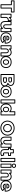

<svg xmlns="http://www.w3.org/2000/svg" viewBox="4652 -5538 883 10299"><g transform="rotate(90 5093.5 -388.5)"><path d="M-36.1 -557.1V-701.2Q-36.1 -711.9 -28.3 -719Q-20.5 -726.1 -11.2 -726.1H586.9Q597.7 -726.1 604.7 -718.3Q611.8 -710.4 611.8 -701.2V-557.1Q611.8 -546.4 604 -539.3Q596.2 -532.2 586.9 -532.2H400.9V0Q400.9 10.7 393.1 17.8Q385.3 24.9 376 24.9H198.2Q187.5 24.9 180.2 17.1Q172.9 9.3 172.9 0V-532.2H-11.2Q-22 -532.2 -29.1 -540Q-36.1 -547.9 -36.1 -557.1ZM14.2 -582H198.2Q207.5 -582 215.3 -575Q223.1 -567.9 223.1 -557.1V-24.9H351.1V-557.1Q351.1 -566.4 358.2 -574.2Q365.2 -582 376 -582H562V-675.8H14.2Z M680.7 0V-539.1Q680.7 -549.8 688.5 -556.9Q696.3 -564 705.6 -564H878.9Q889.6 -564 896.7 -556.2Q903.8 -548.3 903.8 -539.1V-517.1Q964.4 -570.3 1053.7 -571.8Q1064 -571.8 1071.3 -564.5Q1078.6 -557.1 1078.6 -546.9V-391.1Q1078.6 -380.9 1072 -372.8Q1065.4 -364.7 1051.8 -366.2Q986.3 -372.1 948.2 -346.4Q910.2 -320.8 903.8 -274.9V0Q903.8 10.7 896 17.8Q888.2 24.9 878.9 24.9H705.6Q694.8 24.9 687.7 17.1Q680.7 9.3 680.7 0ZM731 -24.9H854V-276.9V-279.8Q861.3 -342.3 908.7 -379.2Q956.1 -416 1028.8 -417V-520Q944.8 -509.8 900.9 -435.1Q895.5 -425.3 888.4 -423.3Q881.3 -421.4 875.5 -425Q869.6 -428.7 864.7 -433.8Q859.9 -439 856.9 -443.4L854 -448.2V-514.2H731Z M1075.7 -199.2V-539.1Q1075.7 -549.8 1083.5 -556.9Q1091.3 -564 1100.6 -564H1273.4Q1284.2 -564 1291.3 -556.2Q1298.3 -548.3 1298.3 -539.1V-248Q1298.3 -209 1315.9 -189.5Q1333.5 -169.9 1363.8 -169.9Q1400.9 -170.9 1422.1 -198Q1443.4 -225.1 1443.4 -272.9V-539.1Q1443.4 -549.8 1451.4 -556.9Q1459.5 -564 1468.8 -564H1641.6Q1652.3 -564 1659.4 -556.2Q1666.5 -548.3 1666.5 -539.1V0Q1666.5 10.7 1658.7 17.8Q1650.9 24.9 1641.6 24.9H1468.8Q1458 24.9 1450.7 17.1Q1443.4 9.3 1443.4 0V-19Q1383.8 32.2 1293.5 32.2Q1195.3 32.2 1135.5 -31.5Q1075.7 -95.2 1075.7 -199.2ZM1125.5 -199.2Q1125.5 -114.3 1170.7 -66.2Q1215.8 -18.1 1293.5 -18.1Q1397.9 -18.1 1446.3 -102.1Q1451.7 -111.8 1458.7 -113.8Q1465.8 -115.7 1471.7 -112.1Q1477.5 -108.4 1482.7 -103.3Q1487.8 -98.1 1490.7 -93.8L1493.7 -88.9V-24.9H1616.7V-514.2H1493.7V-272.9Q1493.7 -231.4 1479 -197.5Q1464.4 -163.6 1434.3 -142.1Q1404.3 -120.6 1363.8 -120.1Q1311.5 -120.1 1280 -155.8Q1248.5 -191.4 1248.5 -248V-514.2H1125.5Z M1680.2 -268.1Q1680.2 -356.9 1719 -425.8Q1757.8 -494.6 1827.4 -532.2Q1897 -569.8 1986.3 -569.8Q1990.7 -569.8 1999 -569.3Q2007.3 -568.8 2011.2 -568.8Q2150.4 -560.5 2221.4 -466.6Q2292.5 -372.6 2283.2 -221.2Q2282.7 -210.9 2275.4 -204.6Q2268.1 -198.2 2258.3 -198.2H2149.9L2152.3 -195.8L2243.2 -106.9Q2250.5 -100.6 2250.7 -89.8Q2251 -79.1 2244.1 -71.8Q2198.7 -22 2134 4.4Q2069.3 30.8 1991.2 30.8Q1851.1 30.8 1765.6 -52Q1680.2 -134.8 1680.2 -268.1ZM1730 -268.1Q1730 -153.8 1799.6 -86.4Q1869.1 -19 1991.2 -19Q2112.3 -19 2189.9 -88.9L2134.3 -144Q2076.7 -98.1 2006.3 -98.1Q1950.2 -98.1 1910.2 -129.6Q1870.1 -161.1 1855 -216.8Q1854 -224.6 1853.5 -230.2Q1853 -235.8 1856.7 -239.3Q1860.4 -242.7 1862.5 -244.4Q1864.7 -246.1 1869.4 -247.1Q1874 -248 1875.5 -248Q1877 -248 1878.9 -248H2233.9Q2236.3 -378.9 2173.6 -449.5Q2110.8 -520 1986.3 -520Q1870.6 -520 1800.3 -451.4Q1730 -382.8 1730 -268.1ZM1851.1 -319.8Q1860.4 -377 1897 -413.6Q1933.6 -450.2 1988.3 -450.2Q2045.4 -450.2 2081.3 -412.4Q2117.2 -374.5 2117.2 -315.9Q2117.2 -306.6 2110.1 -298.8Q2103 -291 2092.3 -291H1876Q1863.8 -291 1857.7 -297.4Q1851.6 -303.7 1850.8 -309.1Q1850.1 -314.5 1851.1 -319.8ZM1909.2 -340.8H2064Q2050.3 -399.9 1988.3 -399.9Q1931.6 -399.9 1909.2 -340.8ZM1916 -198.2Q1944.8 -147.9 2006.3 -147.9Q2069.3 -147.9 2117.2 -195.8Q2117.7 -196.3 2118.7 -197Q2119.6 -197.8 2120.1 -198.2Z M2371.6 0V-539.1Q2371.6 -549.8 2379.4 -556.9Q2387.2 -564 2396.5 -564H2569.8Q2580.6 -564 2587.6 -556.2Q2594.7 -548.3 2594.7 -539.1V-519Q2654.3 -570.3 2749.5 -571.8Q2849.1 -571.8 2910.4 -507.6Q2971.7 -443.4 2971.7 -339.8V0Q2971.7 10.7 2963.9 17.8Q2956.1 24.9 2946.8 24.9H2774.9Q2764.2 24.9 2756.8 17.1Q2749.5 9.3 2749.5 0V-292Q2749.5 -330.1 2731.4 -349.6Q2713.4 -369.1 2679.7 -369.1Q2644 -369.1 2621.6 -346.7Q2599.1 -324.2 2594.7 -284.2V0Q2594.7 10.7 2586.9 17.8Q2579.1 24.9 2569.8 24.9H2396.5Q2385.7 24.9 2378.7 17.1Q2371.6 9.3 2371.6 0ZM2421.9 -24.9H2544.9V-285.2V-288.1Q2550.8 -345.2 2586.9 -382.1Q2623 -418.9 2679.7 -418.9Q2733.4 -418.9 2766.6 -383.5Q2799.8 -348.1 2799.8 -292V-24.9H2921.9V-339.8Q2921.9 -424.8 2875.2 -473.4Q2828.6 -522 2749.5 -522Q2640.6 -520.5 2590.8 -438Q2585 -428.2 2578.1 -426.3Q2571.3 -424.3 2565.7 -428Q2560.1 -431.6 2555.2 -436.8Q2550.3 -441.9 2547.4 -446.3L2544.9 -451.2V-514.2H2421.9Z M2954.6 -270Q2954.6 -404.3 3043.7 -487.1Q3132.8 -569.8 3274.4 -569.8Q3415.5 -569.8 3504.6 -487.1Q3593.8 -404.3 3593.8 -270Q3593.8 -181.2 3553.2 -112.5Q3512.7 -43.9 3440.2 -6.6Q3367.7 30.8 3274.4 30.8Q3132.3 30.8 3043.5 -52.2Q2954.6 -135.3 2954.6 -270ZM3274.4 -19Q3397.5 -19 3470.5 -87.4Q3543.5 -155.8 3543.5 -270Q3543.5 -384.3 3470.7 -452.1Q3397.9 -520 3274.4 -520Q3150.4 -520 3077.4 -452.1Q3004.4 -384.3 3004.4 -270Q3004.4 -155.8 3077.6 -87.4Q3150.9 -19 3274.4 -19ZM3128.4 -268.1Q3128.4 -338.9 3168.9 -386Q3209.5 -433.1 3274.4 -433.1Q3338.9 -433.1 3379.2 -386Q3419.4 -338.9 3419.4 -268.1Q3419.4 -196.8 3379.2 -149.9Q3338.9 -103 3274.4 -103Q3209.5 -103 3168.9 -149.7Q3128.4 -196.3 3128.4 -268.1ZM3178.7 -268.1Q3178.7 -213.4 3205.1 -183.1Q3231.4 -152.8 3274.4 -152.8Q3316.9 -152.8 3343.3 -183.3Q3369.6 -213.9 3369.6 -268.1Q3369.6 -321.8 3343.3 -352.3Q3316.9 -382.8 3274.4 -382.8Q3231.4 -382.8 3205.1 -352.3Q3178.7 -321.8 3178.7 -268.1Z M3915 0V-700.2Q3915 -710.9 3923.1 -718Q3931.2 -725.1 3940.4 -725.1H4271Q4352.5 -725.1 4416 -701.9Q4479.5 -678.7 4516.4 -632.8Q4553.2 -586.9 4553.2 -524.9Q4553.2 -478 4532.2 -438.7Q4511.2 -399.4 4474.1 -374Q4522.9 -347.7 4550 -300.3Q4577.1 -252.9 4577.1 -193.8Q4577.1 -92.3 4495.6 -33.7Q4414.1 24.9 4283.2 24.9H3940.4Q3929.7 24.9 3922.4 17.1Q3915 9.3 3915 0ZM3965.3 -24.9H4283.2Q4399.9 -24.9 4463.6 -70.8Q4527.3 -116.7 4527.3 -193.8Q4527.3 -253.4 4494.1 -294.2Q4460.9 -335 4403.3 -346.2Q4393.6 -348.1 4389.6 -353.8Q4385.7 -359.4 4387.5 -366.2Q4389.2 -373 4392.1 -379.6Q4395 -386.2 4398.4 -390.6L4401.4 -395Q4449.2 -408.7 4476.3 -443.1Q4503.4 -477.5 4503.4 -524.9Q4503.4 -592.3 4442.6 -633.5Q4381.8 -674.8 4271 -674.8H3965.3ZM4092.3 -137.2V-292Q4092.3 -301.3 4099.4 -309.1Q4106.4 -316.9 4117.2 -316.9H4261.2Q4317.9 -316.9 4355.5 -290Q4393.1 -263.2 4393.1 -215.8Q4393.1 -166.5 4355.5 -139.2Q4317.9 -111.8 4261.2 -111.8H4117.2Q4107.9 -111.8 4100.1 -119.1Q4092.3 -126.5 4092.3 -137.2ZM4092.3 -419.9V-564Q4092.3 -573.2 4099.4 -581.1Q4106.4 -588.9 4117.2 -588.9H4261.2Q4308.6 -588.9 4339.8 -563.2Q4371.1 -537.6 4371.1 -493.2Q4371.1 -448.2 4340.1 -421.6Q4309.1 -395 4261.2 -395H4117.2Q4107.9 -395 4100.1 -402.1Q4092.3 -409.2 4092.3 -419.9ZM4142.1 -162.1H4261.2Q4343.3 -162.1 4343.3 -215.8Q4343.3 -238.8 4323.5 -252.9Q4303.7 -267.1 4261.2 -267.1H4142.1ZM4142.1 -444.8H4261.2Q4291.5 -444.8 4306.4 -457.8Q4321.3 -470.7 4321.3 -493.2Q4321.3 -539.1 4261.2 -539.1H4142.1Z M4538.1 -270Q4538.1 -404.3 4627.2 -487.1Q4716.3 -569.8 4857.9 -569.8Q4999 -569.8 5088.1 -487.1Q5177.2 -404.3 5177.2 -270Q5177.2 -181.2 5136.7 -112.5Q5096.2 -43.9 5023.7 -6.6Q4951.2 30.8 4857.9 30.8Q4715.8 30.8 4627 -52.2Q4538.1 -135.3 4538.1 -270ZM4857.9 -19Q4981 -19 5054 -87.4Q5127 -155.8 5127 -270Q5127 -384.3 5054.2 -452.1Q4981.4 -520 4857.9 -520Q4733.9 -520 4660.9 -452.1Q4587.9 -384.3 4587.9 -270Q4587.9 -155.8 4661.1 -87.4Q4734.4 -19 4857.9 -19ZM4711.9 -268.1Q4711.9 -338.9 4752.4 -386Q4793 -433.1 4857.9 -433.1Q4922.4 -433.1 4962.6 -386Q5002.9 -338.9 5002.9 -268.1Q5002.9 -196.8 4962.6 -149.9Q4922.4 -103 4857.9 -103Q4793 -103 4752.4 -149.7Q4711.9 -196.3 4711.9 -268.1ZM4762.2 -268.1Q4762.2 -213.4 4788.6 -183.1Q4814.9 -152.8 4857.9 -152.8Q4900.4 -152.8 4926.8 -183.3Q4953.1 -213.9 4953.1 -268.1Q4953.1 -321.8 4926.8 -352.3Q4900.4 -382.8 4857.9 -382.8Q4814.9 -382.8 4788.6 -352.3Q4762.2 -321.8 4762.2 -268.1Z M5274.9 0V-742.2Q5274.9 -752.9 5282.7 -760Q5290.5 -767.1 5299.8 -767.1H5472.7Q5483.4 -767.1 5490.5 -759.3Q5497.6 -751.5 5497.6 -742.2V0Q5497.6 10.7 5489.7 17.8Q5481.9 24.9 5472.7 24.9H5299.8Q5289.1 24.9 5282 17.1Q5274.9 9.3 5274.9 0ZM5324.7 -24.9H5447.8V-716.8H5324.7Z M5497.6 -272Q5497.6 -404.3 5572.8 -487.5Q5647.9 -570.8 5770.5 -570.8Q5851.6 -570.8 5911.6 -526.9V-742.2Q5911.6 -752.9 5919.4 -760Q5927.2 -767.1 5936.5 -767.1H6109.4Q6120.1 -767.1 6127.4 -759.3Q6134.8 -751.5 6134.8 -742.2V0Q6134.8 10.7 6126.7 17.8Q6118.7 24.9 6109.4 24.9H5936.5Q5925.8 24.9 5918.7 17.1Q5911.6 9.3 5911.6 0V-11.2Q5852.1 32.2 5774.4 32.2Q5692.4 32.2 5629.2 -6.6Q5565.9 -45.4 5531.7 -114.5Q5497.6 -183.6 5497.6 -272ZM5547.4 -272Q5547.4 -155.8 5609.1 -86.9Q5670.9 -18.1 5774.4 -18.1Q5865.2 -18.1 5916.5 -85.9Q5924.3 -96.2 5931.9 -98.6Q5939.5 -101.1 5944.6 -96.7Q5949.7 -92.3 5953.6 -86.7Q5957.5 -81.1 5959.5 -76.2L5961.4 -70.8V-24.9H6084.5V-716.8H5961.4V-467.8Q5961.4 -455.1 5956.8 -448.7Q5952.1 -442.4 5945.6 -442.6Q5939 -442.9 5932.4 -445.1Q5925.8 -447.3 5921.4 -450.2L5916.5 -453.1Q5865.2 -521 5770.5 -521Q5669.4 -521 5608.4 -453.9Q5547.4 -386.7 5547.4 -272ZM5670.4 -268.1Q5671.4 -338.9 5711.4 -386Q5751.5 -433.1 5816.4 -433.1Q5881.3 -433.1 5921.4 -386Q5961.4 -338.9 5961.4 -268.1Q5961.4 -196.8 5921.6 -149.4Q5881.8 -102.1 5816.4 -102.1Q5751 -102.1 5711.2 -149.4Q5671.4 -196.8 5670.4 -268.1ZM5720.7 -268.1Q5721.2 -213.4 5747.6 -182.6Q5773.9 -151.9 5816.4 -151.9Q5858.9 -151.9 5885.3 -183.1Q5911.6 -214.4 5911.6 -268.1Q5911.6 -321.8 5885.5 -352.3Q5859.4 -382.8 5816.4 -382.8Q5773.4 -382.8 5747.3 -352.5Q5721.2 -322.3 5720.7 -268.1Z M6413.1 -351.1Q6413.1 -459 6466.1 -546.1Q6519 -633.3 6611.1 -682.1Q6703.1 -731 6815.9 -731Q6900.4 -731 6975.3 -701.9Q7050.3 -672.9 7104 -622.8Q7157.7 -572.8 7189 -502Q7220.2 -431.2 7220.2 -351.1Q7220.2 -243.2 7167.2 -155Q7114.3 -66.9 7021.5 -16.8Q6928.7 33.2 6815.9 33.2Q6731.4 33.2 6657 3.9Q6582.5 -25.4 6528.8 -76.2Q6475.1 -127 6444.1 -198.5Q6413.1 -270 6413.1 -351.1ZM6462.9 -351.1Q6462.9 -257.3 6508.3 -180.9Q6553.7 -104.5 6634.5 -60.8Q6715.3 -17.1 6815.9 -17.1Q6916.5 -17.1 6997.8 -61Q7079.1 -105 7124.5 -181.4Q7169.9 -257.8 7169.9 -351.1Q7169.9 -443.8 7124.5 -519.3Q7079.1 -594.7 6998 -637.9Q6917 -681.2 6815.9 -681.2Q6715.3 -681.2 6634.5 -638.2Q6553.7 -595.2 6508.3 -519.8Q6462.9 -444.3 6462.9 -351.1ZM6595.2 -350.1Q6595.2 -414.1 6625.2 -467.5Q6655.3 -521 6706.3 -551.5Q6757.3 -582 6817.9 -582Q6910.2 -582 6973.6 -514.9Q7037.1 -447.8 7037.1 -350.1Q7037.1 -286.1 7008.3 -232.4Q6979.5 -178.7 6929 -147.5Q6878.4 -116.2 6817.9 -116.2Q6726.1 -116.2 6660.6 -184.3Q6595.2 -252.4 6595.2 -350.1ZM6817.9 -166Q6888.2 -166 6937.5 -218.8Q6986.8 -271.5 6986.8 -350.1Q6986.8 -428.7 6937.5 -480.5Q6888.2 -532.2 6817.9 -532.2Q6746.1 -532.2 6695.6 -480Q6645 -427.7 6645 -350.1Q6645 -272.5 6696.5 -219.2Q6748 -166 6817.9 -166Z M7275.9 -199.2V-539.1Q7275.9 -549.8 7283.7 -556.9Q7291.5 -564 7300.8 -564H7473.6Q7484.4 -564 7491.5 -556.2Q7498.5 -548.3 7498.5 -539.1V-248Q7498.5 -209 7516.1 -189.5Q7533.7 -169.9 7564 -169.9Q7601.1 -170.9 7622.3 -198Q7643.6 -225.1 7643.6 -272.9V-539.1Q7643.6 -549.8 7651.6 -556.9Q7659.7 -564 7668.9 -564H7841.8Q7852.5 -564 7859.6 -556.2Q7866.7 -548.3 7866.7 -539.1V0Q7866.7 10.7 7858.9 17.8Q7851.1 24.9 7841.8 24.9H7668.9Q7658.2 24.9 7650.9 17.1Q7643.6 9.3 7643.6 0V-19Q7584 32.2 7493.7 32.2Q7395.5 32.2 7335.7 -31.5Q7275.9 -95.2 7275.9 -199.2ZM7325.7 -199.2Q7325.7 -114.3 7370.8 -66.2Q7416 -18.1 7493.7 -18.1Q7598.1 -18.1 7646.5 -102.1Q7651.9 -111.8 7658.9 -113.8Q7666 -115.7 7671.9 -112.1Q7677.7 -108.4 7682.9 -103.3Q7688 -98.1 7690.9 -93.8L7693.8 -88.9V-24.9H7816.9V-514.2H7693.8V-272.9Q7693.8 -231.4 7679.2 -197.5Q7664.6 -163.6 7634.5 -142.1Q7604.5 -120.6 7564 -120.1Q7511.7 -120.1 7480.2 -155.8Q7448.7 -191.4 7448.7 -248V-514.2H7325.7Z M7870.1 -400.9V-514.2Q7870.1 -524.9 7878.2 -532Q7886.2 -539.1 7895.5 -539.1H7945.3V-664.1Q7945.3 -674.8 7953.1 -681.9Q7960.9 -689 7970.2 -689H8142.1Q8152.8 -689 8160.2 -681.2Q8167.5 -673.3 8167.5 -664.1V-540H8283.2Q8293.9 -540 8301 -532.2Q8308.1 -524.4 8308.1 -515.1V-400.9Q8308.1 -390.1 8300.3 -383.1Q8292.5 -376 8283.2 -376H8167.5V-189.9Q8167.5 -166.5 8172.6 -160.6Q8177.7 -154.8 8192.4 -155.8Q8213.9 -155.8 8249.5 -171.9Q8254.4 -173.3 8260.7 -174.1Q8267.1 -174.8 8273.7 -170.2Q8280.3 -165.5 8283.2 -155.8L8317.4 -36.1Q8319.3 -27.8 8315.9 -19.3Q8312.5 -10.7 8306.2 -6.8Q8238.3 33.2 8149.4 33.2Q8060.1 33.2 8002.7 -18.8Q7945.3 -70.8 7945.3 -163.1V-376H7895.5Q7884.8 -376 7877.4 -383.8Q7870.1 -391.6 7870.1 -400.9ZM7920.4 -425.8H7970.2Q7979.5 -425.8 7987.3 -418.7Q7995.1 -411.6 7995.1 -400.9V-163.1Q7995.1 -91.8 8036.6 -54.4Q8078.1 -17.1 8149.4 -17.1Q8210.4 -17.1 8263.2 -42L8242.2 -116.2Q8212.4 -106 8192.4 -106Q8158.2 -105.5 8137.7 -128.4Q8117.2 -151.4 8117.2 -189.9V-400.9Q8117.2 -410.2 8124.3 -418Q8131.3 -425.8 8142.1 -425.8H8258.3V-490.2H8142.1Q8132.8 -490.2 8125 -497.3Q8117.2 -504.4 8117.2 -515.1V-639.2H7995.1V-514.2Q7995.1 -504.9 7988 -496.8Q7981 -488.8 7970.2 -488.8H7920.4Z M8415 0V-742.2Q8415 -752.9 8422.9 -760Q8430.7 -767.1 8439.9 -767.1H8612.8Q8623.5 -767.1 8630.6 -759.3Q8637.7 -751.5 8637.7 -742.2V0Q8637.7 10.7 8629.9 17.8Q8622.1 24.9 8612.8 24.9H8439.9Q8429.2 24.9 8422.1 17.1Q8415 9.3 8415 0ZM8464.8 -24.9H8587.9V-716.8H8464.8Z M8717.8 -693.8Q8717.8 -743.2 8751 -776.6Q8784.2 -810.1 8833.5 -810.1Q8882.8 -810.1 8916.3 -776.6Q8949.7 -743.2 8949.7 -693.8Q8949.7 -643.6 8916.3 -610.4Q8882.8 -577.1 8833.5 -577.1Q8784.2 -577.1 8751 -610.4Q8717.8 -643.6 8717.8 -693.8ZM8721.7 0V-539.1Q8721.7 -549.8 8729.5 -556.9Q8737.3 -564 8746.6 -564H8918.5Q8929.2 -564 8936.5 -556.2Q8943.8 -548.3 8943.8 -539.1V0Q8943.8 10.7 8935.8 17.8Q8927.7 24.9 8918.5 24.9H8746.6Q8735.8 24.9 8728.8 17.1Q8721.7 9.3 8721.7 0ZM8767.6 -693.8Q8767.6 -663.1 8785.4 -645Q8803.2 -627 8833.5 -627Q8863.8 -627 8881.8 -645Q8899.9 -663.1 8899.9 -693.8Q8899.9 -723.6 8881.8 -741.7Q8863.8 -759.8 8833.5 -759.8Q8803.7 -759.8 8785.6 -741.7Q8767.6 -723.6 8767.6 -693.8ZM8771.5 -24.9H8893.6V-514.2H8771.5Z M9036.1 0V-539.1Q9036.1 -549.8 9043.9 -556.9Q9051.8 -564 9061 -564H9234.4Q9245.1 -564 9252.2 -556.2Q9259.3 -548.3 9259.3 -539.1V-519Q9318.8 -570.3 9414.1 -571.8Q9513.7 -571.8 9575 -507.6Q9636.2 -443.4 9636.2 -339.8V0Q9636.2 10.7 9628.4 17.8Q9620.6 24.9 9611.3 24.9H9439.5Q9428.7 24.9 9421.4 17.1Q9414.1 9.3 9414.1 0V-292Q9414.1 -330.1 9396 -349.6Q9377.9 -369.1 9344.2 -369.1Q9308.6 -369.1 9286.1 -346.7Q9263.7 -324.2 9259.3 -284.2V0Q9259.3 10.7 9251.5 17.8Q9243.7 24.9 9234.4 24.9H9061Q9050.3 24.9 9043.2 17.1Q9036.1 9.3 9036.1 0ZM9086.4 -24.9H9209.5V-285.2V-288.1Q9215.3 -345.2 9251.5 -382.1Q9287.6 -418.9 9344.2 -418.9Q9397.9 -418.9 9431.2 -383.5Q9464.4 -348.1 9464.4 -292V-24.9H9586.4V-339.8Q9586.4 -424.8 9539.8 -473.4Q9493.2 -522 9414.1 -522Q9305.2 -520.5 9255.4 -438Q9249.5 -428.2 9242.7 -426.3Q9235.8 -424.3 9230.2 -428Q9224.6 -431.6 9219.7 -436.8Q9214.8 -441.9 9211.9 -446.3L9209.5 -451.2V-514.2H9086.4Z M9619.1 -268.1Q9619.1 -356.9 9658 -425.8Q9696.8 -494.6 9766.4 -532.2Q9835.9 -569.8 9925.3 -569.8Q9929.7 -569.8 9938 -569.3Q9946.3 -568.8 9950.2 -568.8Q10089.4 -560.5 10160.4 -466.6Q10231.4 -372.6 10222.2 -221.2Q10221.7 -210.9 10214.4 -204.6Q10207 -198.2 10197.3 -198.2H10088.9L10091.3 -195.8L10182.1 -106.9Q10189.5 -100.6 10189.7 -89.8Q10189.9 -79.1 10183.1 -71.8Q10137.7 -22 10073 4.4Q10008.3 30.8 9930.2 30.8Q9790 30.8 9704.6 -52Q9619.1 -134.8 9619.1 -268.1ZM9668.9 -268.1Q9668.9 -153.8 9738.5 -86.4Q9808.1 -19 9930.2 -19Q10051.3 -19 10128.9 -88.9L10073.2 -144Q10015.6 -98.1 9945.3 -98.1Q9889.2 -98.1 9849.1 -129.6Q9809.1 -161.1 9793.9 -216.8Q9793 -224.6 9792.5 -230.2Q9792 -235.8 9795.7 -239.3Q9799.3 -242.7 9801.5 -244.4Q9803.7 -246.1 9808.3 -247.1Q9813 -248 9814.5 -248Q9815.9 -248 9817.9 -248H10172.9Q10175.3 -378.9 10112.5 -449.5Q10049.8 -520 9925.3 -520Q9809.6 -520 9739.3 -451.4Q9668.9 -382.8 9668.9 -268.1ZM9790 -319.8Q9799.3 -377 9835.9 -413.6Q9872.6 -450.2 9927.2 -450.2Q9984.4 -450.2 10020.3 -412.4Q10056.2 -374.5 10056.2 -315.9Q10056.2 -306.6 10049.1 -298.8Q10042 -291 10031.2 -291H9814.9Q9802.7 -291 9796.6 -297.4Q9790.5 -303.7 9789.8 -309.1Q9789.1 -314.5 9790 -319.8ZM9848.1 -340.8H10002.9Q9989.3 -399.9 9927.2 -399.9Q9870.6 -399.9 9848.1 -340.8ZM9855 -198.2Q9883.8 -147.9 9945.3 -147.9Q10008.3 -147.9 10056.2 -195.8Q10056.6 -196.3 10057.6 -197Q10058.6 -197.8 10059.1 -198.2Z"/></g></svg>

Font: Trueno Bold Outline
Style: Regular
Weight: 700
Width: 6
Designer: Julieta Ulanovsky
Foundry: Julieta Ulanovsky
Version: Version 3.001b | FøM Fix